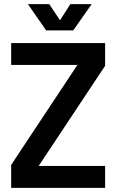

<svg xmlns="http://www.w3.org/2000/svg" viewBox="-20 -908 569 928"><path d="M34 0H488V-106H167L488 -590V-700H34V-594H354L34 -111ZM115 -888 203 -761H334L423 -888H320L270 -810L218 -888Z"/></svg>

Font: Vanilla Cream
Style: Bold
Weight: 700
Designer: Jeremy Tribby, Jinavaṁso
Foundry: Tribby Type
Version: Version 1.422;Glyphs 3.1.2 (3151)